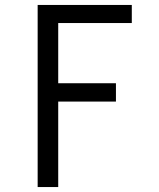

<svg xmlns="http://www.w3.org/2000/svg" viewBox="-20 -755 640 775"><path d="M132 0V-735H512V-662H215V-419H448V-345H215V0Z"/></svg>

Font: Iosevka Extended
Style: Regular
Weight: 400
Width: 7
Monospace: yes
Designer: Belleve Invis
Foundry: Belleve Invis
Version: Version 32.5.0; ttfautohint (v1.8.4)